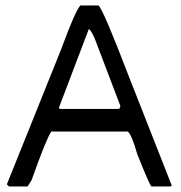

<svg xmlns="http://www.w3.org/2000/svg" viewBox="-20 -676 656 696"><path d="M271.5 -656.2H336.9Q353.5 -643.6 447.3 -398.4L602.5 -3.9L598.6 0H529.3Q523.4 -2 477.5 -117.2Q458 -186.5 443.4 -199.2H166Q148.4 -174.8 94.7 -23.4L80.1 0H12.7L4.9 -7.8L201.2 -496.1Q253.9 -639.6 271.5 -656.2ZM301.8 -570.3 193.4 -285.2 197.3 -281.2H408.2Q416 -281.2 416 -293L322.3 -539.1Q307.6 -570.3 301.8 -570.3Z"/></svg>

Font: Dehalvi Khush Khat
Style: Regular
Weight: 400
Version: Version 002.500